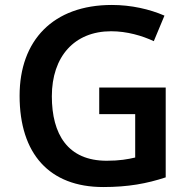

<svg xmlns="http://www.w3.org/2000/svg" viewBox="-20 -744 766 774"><path d="M380 -391V-284H525V-109C495 -102 462 -96 410 -96C253 -96 189 -203 189 -356C189 -516 280 -618 428 -618C492 -618 553 -600 600 -578L643 -681C583 -707 509 -724 431 -724C194 -724 59 -581 59 -358C59 -124 179 10 396 10C497 10 572 -4 648 -29V-391Z"/></svg>

Font: Noto Sans New Tai Lue Semibold
Style: Regular
Weight: 600
Designer: Monotype Design Team
Foundry: Monotype Imaging Inc.
Version: Version 2.004